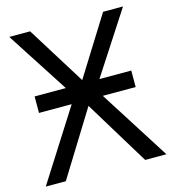

<svg xmlns="http://www.w3.org/2000/svg" viewBox="-107 -802 800 890"><g transform="rotate(-15 293.0 -357.0)"><path d="M61 -417H210.9L19 -713.9H119.1L293.9 -433.1L469.2 -713.9H564.9L372.1 -417H524.9V-337.9H367.2L582 0H480L291 -310.1L99.1 0H2.9L217.8 -337.9H61Z"/></g></svg>

Font: NotoPenekeko
Style: Regular
Weight: 400
Designer: Monotype Design team
Foundry: Monotype Imaging Inc.
Version: Version 1.04